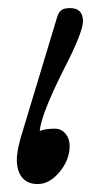

<svg xmlns="http://www.w3.org/2000/svg" viewBox="-20 -445 250 479"><path d="M74.2 14.2Q49.3 14.2 35.6 -1.7Q22 -17.6 22 -46.9Q22 -71.8 36.1 -116.2L123 -403.8Q126.5 -414.6 133.3 -419.7Q140.1 -424.8 154.8 -424.8Q187 -424.8 187 -392.1Q187 -363.8 136.2 -266.1Q82.5 -158.2 79.1 -118.2Q92.3 -124 117.2 -124Q132.8 -124 143.3 -111.6Q153.8 -99.1 153.8 -81.1Q153.8 -46.4 128.7 -16.1Q103.5 14.2 74.2 14.2Z"/></svg>

Font: Junicode SmCond Light
Style: Italic
Weight: 300
Width: 4
Italic angle: -11°
Designer: Peter S. Baker
Version: Version 2.206